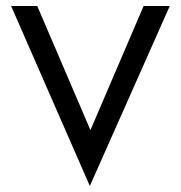

<svg xmlns="http://www.w3.org/2000/svg" viewBox="-20 -600 604 639"><path d="M17 -580 279 19 545 -580H458L281 -167L104 -580Z"/></svg>

Font: Charger Sport
Style: DfBd
Weight: 400
Designer: Jasper
Foundry: Cannot Into Space Fonts
Version: Version 1.1